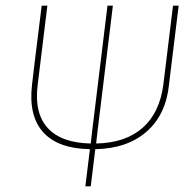

<svg xmlns="http://www.w3.org/2000/svg" viewBox="-20 -657 677 677"><path d="M281 0 297 -131Q184 -133 132 -191Q80 -249 93 -359L104 -452L127 -637H147L113 -359Q100 -259 148 -206Q196 -153 300 -151L305 -195L359 -637H378L324 -195L319 -151Q422 -153 482.5 -206Q543 -259 556 -359L590 -637H610L586 -442L576 -359Q565 -252 496.5 -192.5Q428 -133 316 -131L300 0Z"/></svg>

Font: Alegreya Sans SC Thin
Style: Italic
Weight: 100
Italic angle: -7°
Designer: Juan Pablo del Peral
Foundry: Huerta Tipografica
Version: Version 2.007